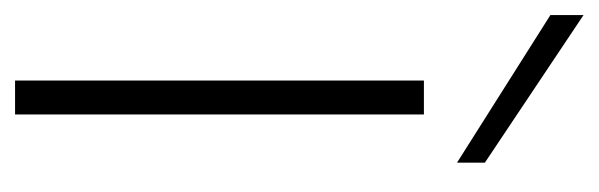

<svg xmlns="http://www.w3.org/2000/svg" viewBox="-295 -505 795 255"><g transform="rotate(90 102.5 -377.5)"><path d="M82 0V-543H127V0ZM-5 -711V-755L191 -624V-587Z"/></g></svg>

Font: Poppins ExtraLight
Style: Regular
Weight: 275
Designer: Ninad Kale (Devanagari), Jonny Pinhorn (Latin)
Foundry: Indian Type Foundry
Version: Version 3.200;PS 1.000;hotconv 16.6.54;makeotf.lib2.5.65590